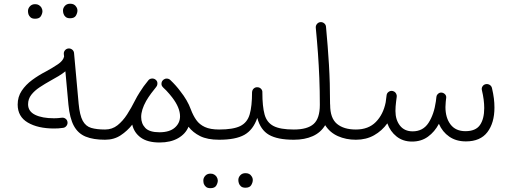

<svg xmlns="http://www.w3.org/2000/svg" viewBox="-20 -736 2714 1018"><path d="M73.7 -181.6Q73.7 -222.7 95 -254.6Q116.2 -286.6 150.6 -312Q185.1 -337.4 224.1 -357.4Q258.3 -376 286.6 -395Q314.9 -414.1 319.8 -436L318.4 -449.7Q317.4 -460.9 324.7 -469.5Q332 -478 342.8 -479Q354 -480 362.8 -472.9Q371.6 -465.8 372.6 -454.6L397 -186Q402.8 -124.5 418.7 -95.5Q434.6 -66.4 463.6 -57.9Q492.7 -49.3 536.6 -49.3H537.1Q548.3 -49.3 556.2 -41.3Q564 -33.2 564 -22Q564 -10.7 556.2 -2.9Q548.3 4.9 537.1 4.9H536.6Q474.6 4.9 434.1 -11.7Q393.6 -28.3 371.6 -68.8Q349.6 -109.4 342.8 -181.2L326.7 -357.9Q310.5 -344.7 290.3 -332.5Q270 -320.3 247.6 -308.1Q217.8 -291.5 190.4 -273.4Q163.1 -255.4 146 -233.4Q128.9 -211.4 128.9 -183.1Q128.9 -145.5 166.3 -127.2Q203.6 -108.9 266.6 -108.9Q286.1 -108.9 307.1 -111.8Q318.4 -113.3 327.4 -106.7Q336.4 -100.1 337.9 -88.9Q339.4 -78.1 332.5 -68.8Q325.7 -59.6 314.5 -58.1Q302.2 -56.2 290 -55.4Q277.8 -54.7 266.6 -54.7Q181.2 -54.7 127.4 -86.2Q73.7 -117.7 73.7 -181.6ZM314 -680.2Q314 -693.8 324.2 -705.1Q334.5 -716.3 352.1 -716.3Q374.5 -716.3 384.3 -699.7Q390.6 -690.9 390.6 -679.7Q390.6 -667.5 382.6 -653.3Q374.5 -639.2 351.6 -639.2Q336.4 -639.2 328.1 -646.2Q319.8 -653.3 316.9 -662.6Q314 -671.4 314 -680.2ZM128.4 -677.7Q128.4 -691.4 138.7 -702.6Q148.9 -713.9 166.5 -713.9Q178.2 -713.9 186 -709Q193.8 -704.1 198.7 -697.3Q205.1 -686.5 205.1 -677.2Q205.1 -664.6 197 -650.6Q189 -636.7 166 -636.7Q150.4 -636.7 142.3 -643.8Q134.3 -650.9 130.9 -660.2Q128.4 -668.9 128.4 -677.7Z M510.3 -22Q510.3 -33.2 518.1 -41.3Q525.9 -49.3 537.1 -49.3Q574.7 -49.3 603 -71.8Q631.3 -94.2 654.1 -129.6Q676.8 -165 696.3 -204.1Q706.5 -224.6 720.7 -246.6Q739.7 -277.8 766.6 -310.1Q773.4 -318.8 785.4 -319.6Q797.4 -320.3 805.7 -313Q815.9 -304.7 814.5 -291Q814.5 -291 814.5 -290Q814.5 -290 814.5 -290Q813.5 -281.2 808.1 -274.9Q795.9 -260.3 781.2 -240.5Q766.6 -220.7 754.9 -200.7Q728.5 -153.3 728.5 -115.7Q728.5 -80.6 750.5 -57.6Q772.5 -34.7 825.2 -34.7Q878.9 -34.7 906.7 -59.1Q934.6 -83.5 934.6 -119.1Q934.6 -165 893.1 -219.2Q878.9 -237.8 861.8 -255.9Q854 -263.7 845.2 -272Q843.8 -273.4 842.8 -274.9Q835.4 -282.2 836.2 -293.2Q836.9 -304.2 843.8 -310.5L844.2 -311L844.7 -311.5L845.2 -312L845.7 -312.5Q846.2 -313 846.7 -313Q847.2 -314 848.1 -314.5Q848.1 -314.5 848.6 -314.5Q849.6 -315.4 850.6 -315.9Q850.6 -315.9 850.6 -315.9Q854 -317.9 857.4 -318.8Q857.4 -318.8 857.9 -318.8Q858.9 -318.8 859.9 -318.8Q859.9 -318.8 860.4 -319.3Q861.3 -319.3 862.3 -319.3Q862.8 -319.3 863.3 -319.3Q863.8 -319.3 864.7 -319.3Q865.2 -319.3 866.2 -319.3Q866.2 -319.3 866.7 -319.3Q868.2 -319.3 869.1 -318.8Q869.1 -318.8 869.1 -318.8Q870.6 -318.8 871.6 -318.4Q871.6 -318.4 871.6 -318.4Q874 -317.9 876.5 -316.4Q876.5 -316.4 876.5 -316.4Q877.4 -315.9 878.4 -315.4Q878.4 -315.4 878.9 -314.9Q879.9 -314.5 880.4 -314Q880.9 -314 880.9 -313.5Q881.8 -313 882.8 -312Q914.1 -282.2 936 -252.4Q974.1 -204.6 991.7 -156.2Q1003.9 -123.5 1020.8 -99.6Q1037.6 -75.7 1066.4 -62.5Q1095.2 -49.3 1141.6 -49.3H1142.1Q1153.3 -49.3 1161.1 -41.3Q1168.9 -33.2 1168.9 -22Q1168.9 -10.7 1161.1 -2.9Q1153.3 4.9 1142.1 4.9H1141.6Q1079.6 4.9 1041 -14.4Q1002.4 -33.7 979.5 -64Q963.9 -25.9 924.1 -3.2Q884.3 19.5 826.2 19.5Q762.7 19.5 726.8 -6.3Q690.9 -32.2 681.2 -75.2Q655.3 -42 619.9 -18.6Q584.5 4.9 537.1 4.9Q525.9 4.9 518.1 -2.9Q510.3 -10.7 510.3 -22Z M1114.7 -22Q1114.7 -33.2 1122.8 -41.3Q1130.9 -49.3 1142.1 -49.3Q1216.3 -49.3 1253.7 -67.6Q1291 -85.9 1303.7 -129.2Q1316.4 -172.4 1316.4 -247.1Q1317.4 -259.8 1325.9 -267.1Q1334.5 -274.4 1345.7 -273.4Q1356.9 -272.9 1364.5 -264.6Q1372.1 -256.3 1371.1 -245.1Q1371.1 -171.9 1382.8 -129.2Q1394.5 -86.4 1430.2 -67.9Q1465.8 -49.3 1537.6 -49.3H1538.1Q1549.3 -49.3 1557.1 -41.3Q1564.9 -33.2 1564.9 -22Q1564.9 -10.7 1557.1 -2.9Q1549.3 4.9 1538.1 4.9H1537.6Q1451.7 4.9 1406.2 -21.2Q1360.8 -47.4 1344.2 -110.8Q1322.3 -47.4 1275.9 -21.2Q1229.5 4.9 1142.1 4.9Q1130.9 4.9 1122.8 -2.9Q1114.7 -10.7 1114.7 -22ZM1243.7 218.3Q1243.7 204.6 1253.9 193.4Q1264.2 182.1 1281.7 182.1Q1304.2 182.1 1314 198.7Q1320.3 207.5 1320.3 218.8Q1320.3 231 1312.3 245.1Q1304.2 259.3 1281.2 259.3Q1266.1 259.3 1257.8 252.2Q1249.5 245.1 1246.6 235.8Q1243.7 227.1 1243.7 218.3ZM1058.1 220.7Q1058.1 207 1068.4 195.8Q1078.6 184.6 1096.2 184.6Q1107.9 184.6 1115.7 189.5Q1123.5 194.3 1128.4 201.2Q1134.8 211.9 1134.8 221.2Q1134.8 233.9 1126.7 247.8Q1118.7 261.7 1095.7 261.7Q1080.1 261.7 1072 254.6Q1064 247.6 1060.5 238.3Q1058.1 229.5 1058.1 220.7Z M1511.2 -22Q1511.2 -33.2 1519 -41.3Q1526.9 -49.3 1538.1 -49.3Q1609.9 -49.3 1642.8 -78.6Q1675.8 -107.9 1675.8 -180.2Q1675.8 -255.4 1673.1 -322Q1670.4 -388.7 1665.8 -453.6Q1661.1 -518.6 1654.3 -588.9Q1653.3 -600.1 1660.6 -608.9Q1668 -617.7 1678.7 -618.7Q1689.9 -619.6 1698.7 -612.5Q1707.5 -605.5 1708.5 -594.2Q1718.3 -489.7 1724.1 -393.8Q1730 -297.9 1730 -185.1Q1730.5 -182.6 1730.5 -180.2Q1730.5 -109.4 1766.6 -79.3Q1802.7 -49.3 1866.7 -49.3H1867.2Q1878.4 -49.3 1886.2 -41.3Q1894 -33.2 1894 -22Q1894 -10.7 1886.2 -2.9Q1878.4 4.9 1867.2 4.9H1866.7Q1814.5 4.9 1771.7 -14.2Q1729 -33.2 1704.1 -72.3Q1680.7 -33.2 1638.2 -14.2Q1595.7 4.9 1538.1 4.9Q1526.9 4.9 1519 -2.9Q1511.2 -10.7 1511.2 -22Z M1840.3 -22Q1840.3 -33.2 1848.1 -41.3Q1856 -49.3 1867.2 -49.3Q1933.6 -49.3 1972.9 -89.4Q2012.2 -129.4 2024.9 -193.4Q2026.4 -207.5 2029.8 -231Q2031.2 -242.2 2040.3 -248.8Q2049.3 -255.4 2060.1 -253.9Q2062 -253.4 2064 -252.9Q2064.5 -252.9 2064.5 -252.4Q2064.9 -252.4 2065.4 -252.4Q2075.2 -249 2080.1 -239.7Q2080.6 -239.3 2080.6 -238.8Q2080.6 -238.8 2081.1 -237.8Q2084.5 -231 2083.5 -222.7L2083 -219.2Q2082 -208 2080.1 -196.8Q2076.7 -170.4 2076.7 -147.5Q2076.7 -100.6 2100.6 -70.1Q2124.5 -39.6 2168 -39.6Q2222.7 -39.6 2252 -84.5Q2281.2 -129.4 2291 -198.2Q2292 -209.5 2293.9 -222.7Q2294.9 -230.5 2299.8 -235.8Q2299.8 -235.8 2300.3 -236.3Q2300.3 -236.3 2300.8 -236.8Q2310.1 -246.6 2322.3 -245.1Q2329.1 -244.1 2335 -240.2Q2348.1 -231 2345.7 -215.3L2345.2 -213.4Q2344.7 -204.1 2343.3 -195.3Q2341.8 -180.7 2341.8 -168.5Q2341.8 -111.3 2368.9 -75.9Q2396 -40.5 2447.8 -40.5Q2502 -40.5 2524.7 -73Q2547.4 -105.5 2547.4 -163.1Q2547.4 -206.5 2535.2 -257.3Q2532.2 -268.6 2538.1 -277.8Q2543.9 -287.1 2554.7 -289.6Q2565.9 -292 2575.7 -286.4Q2585.4 -280.8 2588.4 -269.5Q2595.7 -237.8 2598.6 -213.9Q2601.6 -189.9 2601.6 -165.5Q2601.6 -84.5 2564.2 -35.4Q2526.9 13.7 2450.2 13.7Q2398.4 13.7 2362.1 -11.5Q2325.7 -36.6 2307.1 -79.6Q2284.7 -37.1 2249 -11.2Q2213.4 14.6 2164.6 14.6Q2116.7 14.6 2082.8 -12.2Q2048.8 -39.1 2033.7 -82Q2005.4 -42.5 1963.4 -18.8Q1921.4 4.9 1867.2 4.9Q1856 4.9 1848.1 -2.9Q1840.3 -10.7 1840.3 -22Z"/></svg>

Font: Mikhak Light
Style: Regular
Weight: 300
Designer: Amin Abedi
Version: Version 3.3